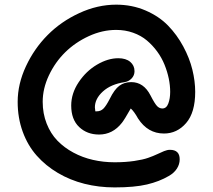

<svg xmlns="http://www.w3.org/2000/svg" viewBox="-20 -649 918 828"><path d="M474.1 159.2Q406.2 159.2 344.2 143.6Q282.2 127.9 229.7 96.9Q177.2 65.9 138.4 22.2Q99.6 -21.5 77.9 -81.1Q56.2 -140.6 56.2 -210Q56.2 -286.6 91.8 -363Q127.4 -439.5 185.3 -497.8Q243.2 -556.2 321.8 -592.5Q400.4 -628.9 481 -628.9Q549.3 -628.9 607.7 -603.8Q666 -578.6 704.6 -538.8Q743.2 -499 770.3 -448.7Q797.4 -398.4 809.6 -348.6Q821.8 -298.8 821.8 -252.9Q821.8 -163.6 782.7 -118.4Q743.7 -73.2 687 -73.2Q617.2 -73.2 575.2 -138.2Q558.1 -168.9 543.9 -181.2Q517.1 -133.8 505.9 -119.6Q466.3 -68.8 407.2 -68.8Q355.5 -68.8 321.3 -101.3Q287.1 -133.8 287.1 -193.8Q287.1 -246.1 319.1 -294.2Q351.1 -342.3 398.2 -370.1Q445.3 -397.9 490.2 -397.9Q522.9 -397.9 541.5 -382.3Q560.1 -366.7 560.1 -341.8Q560.1 -324.2 547.9 -311Q535.6 -297.9 518.1 -294.9Q458.5 -286.1 423.8 -254.6Q389.2 -223.1 389.2 -186Q389.2 -180.7 391.1 -168.9H397Q414.1 -168.9 425.8 -180.4Q437.5 -191.9 453.1 -222.2Q473.1 -263.2 494.6 -279.1Q516.1 -294.9 545.9 -294.9Q599.6 -294.9 628.9 -237.8Q647.9 -200.7 658 -190.9Q668 -181.2 680.2 -181.2Q697.8 -181.2 705.8 -202.6Q713.9 -224.1 713.9 -252.9Q713.9 -280.8 707.8 -310.3Q701.7 -339.8 689.5 -370.1Q677.2 -400.4 657.7 -427Q638.2 -453.6 613.3 -474.6Q588.4 -495.6 554.2 -507.8Q520 -520 481 -520Q421.4 -520 363 -493.2Q304.7 -466.3 261.2 -423.6Q217.8 -380.9 190.9 -324Q164.1 -267.1 164.1 -210Q164.1 -159.2 181.2 -116Q198.2 -72.8 227.5 -42.5Q256.8 -12.2 296.4 9Q335.9 30.3 380.9 40.5Q425.8 50.8 474.1 50.8Q521 50.8 558.8 45.2Q596.7 39.6 618.9 31.7Q641.1 23.9 657.5 16.1Q673.8 8.3 687.5 2.7Q701.2 -2.9 712.9 -2.9Q754.9 -2.9 754.9 38.1Q754.9 59.6 742.7 78.4Q730.5 97.2 708 109.9Q667.5 133.8 613.8 146.5Q560.1 159.2 474.1 159.2Z"/></svg>

Font: Shantell Sans Bouncy
Style: Regular
Weight: 500
Designer: Stephen Nixon, Anya Danilova, Shantell Martin
Foundry: Arrow Type
Version: Version 1.006;[9816181b4]